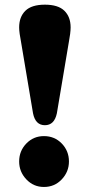

<svg xmlns="http://www.w3.org/2000/svg" viewBox="-20 -768 374 802"><path d="M167.5 -748.5Q223 -748.5 249 -723Q275 -697.5 275 -653.5Q275 -642.5 273 -626.2Q271 -610 268 -595L217.5 -294.5Q207 -245 167.5 -245Q128 -245 118 -294.5L67.5 -595Q64.5 -610 62.2 -626.2Q60 -642.5 60 -653.5Q60 -697.5 86 -723Q112 -748.5 167.5 -748.5ZM163.5 13Q120 13 90 -18.8Q60 -50.5 60 -93.5Q60 -137.5 90 -168.5Q120 -199.5 163.5 -199.5Q208 -199.5 238 -168.5Q268 -137.5 268 -93.5Q268 -50.5 238 -18.8Q208 13 163.5 13Z"/></svg>

Font: Fraunces 9pt S100
Style: Bold
Weight: 700
Version: Version 1.000; ttfautohint (v1.8.3)